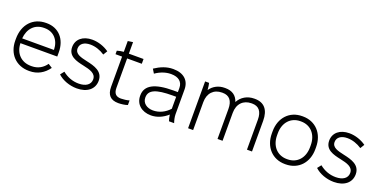

<svg xmlns="http://www.w3.org/2000/svg" viewBox="-20 -1322 3949 2004"><g transform="rotate(20 1954.5 -320.5)"><path d="M292 6H298C386 6 456 -34 507 -105L462 -134C427 -84 374 -50 303 -50H294C187 -50 115 -123 111 -234V-236H520V-283C520 -429 432 -526 299 -526H292C147 -526 51 -421 51 -264V-244C51 -96 148 6 292 6ZM111 -289C120 -399 187 -470 288 -470H297C395 -470 461 -399 464 -292V-289Z M824 7C938 7 1013 -52 1013 -146C1013 -251 915 -277 827 -296C755 -312 690 -327 690 -388C690 -440 734 -472 803 -472C858 -472 915 -453 964 -420L992 -466C942 -502 873 -527 805 -527C701 -527 632 -470 632 -383C632 -282 724 -259 809 -241C884 -225 954 -207 954 -140C954 -82 905 -47 825 -47C758 -47 697 -70 644 -113L611 -71C662 -23 743 7 824 7Z M1284 3C1316 3 1362 -3 1386 -13V-64C1363 -56 1319 -51 1294 -51C1241 -51 1212 -76 1212 -141V-467H1375V-520H1212V-648L1156 -640V-520C1133 -519 1102 -512 1083 -506V-467H1156V-131C1156 -41 1198 3 1284 3Z M1647 7C1712 7 1777 -20 1831 -69C1834 -45 1840 -17 1847 0H1904C1895 -25 1886 -63 1886 -92V-367C1886 -467 1820 -528 1705 -528H1701C1631 -528 1566 -502 1501 -459L1529 -413C1581 -450 1642 -471 1697 -471H1702C1783 -471 1830 -432 1830 -364V-318H1779C1573 -318 1473 -264 1473 -152V-147C1473 -55 1544 7 1647 7ZM1650 -49C1580 -49 1530 -89 1530 -147V-151C1530 -233 1607 -266 1791 -266H1830V-133C1782 -80 1719 -49 1650 -49Z M2059 0H2115V-310C2115 -411 2175 -471 2265 -471H2272C2348 -471 2386 -423 2386 -333V0H2442V-310C2442 -411 2503 -471 2593 -471H2600C2675 -471 2713 -423 2713 -333V0H2769V-341C2769 -462 2714 -527 2610 -527H2604C2526 -527 2463 -489 2429 -426C2408 -492 2359 -527 2282 -527H2276C2206 -527 2149 -496 2114 -444C2112 -475 2107 -504 2103 -520H2059Z M3136 6H3144C3285 6 3382 -98 3382 -248V-272C3382 -422 3285 -526 3144 -526H3136C2996 -526 2899 -422 2899 -272V-248C2899 -98 2996 6 3136 6ZM3137 -50C3029 -50 2957 -131 2957 -249V-271C2957 -389 3029 -470 3137 -470H3144C3252 -470 3323 -389 3323 -271V-249C3323 -131 3252 -50 3144 -50Z M3679 7C3793 7 3868 -52 3868 -146C3868 -251 3770 -277 3682 -296C3610 -312 3545 -327 3545 -388C3545 -440 3589 -472 3658 -472C3713 -472 3770 -453 3819 -420L3847 -466C3797 -502 3728 -527 3660 -527C3556 -527 3487 -470 3487 -383C3487 -282 3579 -259 3664 -241C3739 -225 3809 -207 3809 -140C3809 -82 3760 -47 3680 -47C3613 -47 3552 -70 3499 -113L3466 -71C3517 -23 3598 7 3679 7Z"/></g></svg>

Font: Fixel Text Light
Style: Regular
Weight: 300
Width: 4
Designer: AlfaBravo + MacPaw
Foundry: Kyrylo Tkachov, Marchela Mozhyna, Serhii Makarenko, Maria Weinstein, Zakhar Kryvoshyya
Version: Version 1.211